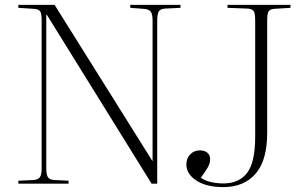

<svg xmlns="http://www.w3.org/2000/svg" viewBox="-20 -750 1236 784"><path d="M55 0V-12L116 -15Q135 -16 142.5 -26Q150 -36 150 -62V-668Q150 -694 144 -703.5Q138 -713 117 -714L55 -718V-730H203L602 -93H603V-667Q603 -693 595 -703Q587 -713 565 -714L512 -718V-730H717V-718L654 -715Q635 -714 628.5 -703.5Q622 -693 622 -666V0H599L171 -690H169V-62Q169 -36 176 -26Q183 -16 202 -15L260 -12V0ZM892 14Q822 14 781.5 -13Q741 -40 741 -78Q741 -104 757 -120Q773 -136 796 -136Q814 -136 826 -127Q838 -118 838 -99Q838 -82 827 -64Q816 -46 800 -24Q820 -11 844 -6Q868 -1 892 -1Q956 -1 989 -44Q1022 -87 1022 -192V-667Q1022 -695 1016 -704.5Q1010 -714 990 -715L909 -718V-730H1166V-718L1101 -714Q1084 -713 1077.5 -704.5Q1071 -696 1071 -666V-207Q1071 -95 1023.5 -40.5Q976 14 892 14Z"/></svg>

Font: Display Extralight
Style: Regular
Weight: 200
Designer: Latin by Veronika Burian and Jose Scaglione. Greek by Irene Vlachou. Cyrillic by Vera Evstafieva.
Foundry: TypeTogether
Version: Version 3.002